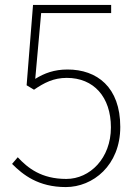

<svg xmlns="http://www.w3.org/2000/svg" viewBox="-20 -746 561 779"><path d="M247 13C357 13 468 -75 468 -231C468 -393 373 -464 254 -464C200 -464 160 -449 123 -426L147 -693H431V-726H114L88 -400L118 -382C159 -410 197 -430 251 -430C360 -430 430 -353 430 -229C430 -104 345 -20 249 -20C148 -20 93 -64 52 -108L29 -81C73 -37 135 13 247 13Z"/></svg>

Font: Noto Sans CJK SC Thin
Style: Regular
Weight: 100
Designer: Ryoko NISHIZUKA 西塚涼子 (kana, bopomofo & ideographs); Paul D. Hunt (Latin, Greek & Cyrillic); Sandoll Communications 산돌커뮤니
Foundry: Adobe
Version: Version 2.004;hotconv 1.0.118;makeotfexe 2.5.65603